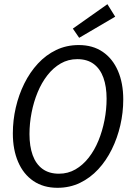

<svg xmlns="http://www.w3.org/2000/svg" viewBox="-20 -883 640 915"><path d="M253.8 12Q187.1 12 139.4 -20.3Q91.7 -52.6 66.5 -111.1Q41.2 -169.5 41.2 -247.2Q41.2 -309.8 55.3 -370.7Q69.4 -431.6 96 -485.2Q122.7 -538.9 160.8 -580.1Q199 -621.4 247.9 -644.8Q296.8 -668.3 355.5 -668.3Q422.2 -668.3 469.5 -636Q516.8 -603.7 542.1 -545.3Q567.4 -486.8 567.4 -409.2Q567.4 -346.5 553.3 -285.6Q539.2 -224.8 512.7 -171.1Q486.2 -117.4 448.1 -76.2Q409.9 -35 361.2 -11.5Q312.4 12 253.8 12ZM260.9 -55.2Q304 -55.2 339.5 -75.7Q374.9 -96.1 402.8 -131.7Q430.6 -167.3 449.3 -213.1Q468 -258.8 478 -310.2Q488 -361.6 488 -412.5Q488 -470.2 472.8 -512.6Q457.5 -555 426.7 -578Q395.8 -601.1 348.3 -601.1Q305.3 -601.1 269.6 -580.7Q234 -560.2 206.1 -524.6Q178.3 -489 159.4 -443.2Q140.5 -397.5 130.5 -346.1Q120.5 -294.7 120.5 -243.8Q120.5 -186.1 135.7 -143.7Q151 -101.3 182.2 -78.3Q213.5 -55.2 260.9 -55.2ZM357.3 -702.8 327.2 -746.7 491.9 -863 529 -803.5Z"/></svg>

Font: SourceCodeVF
Style: Italic
Weight: 200
Italic angle: -11°
Monospace: yes
Designer: Paul D. Hunt, Teo Tuominen
Foundry: Adobe
Version: Version 1.026;hotconv 1.1.0;makeotfexe 2.6.0